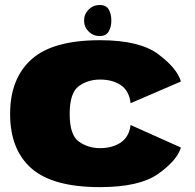

<svg xmlns="http://www.w3.org/2000/svg" viewBox="-20 -762 800 788"><path d="M390.5 6Q553 6 630 -49Q707 -104 722.5 -156.5L516 -249Q510 -200 475.5 -177Q441 -154 390.5 -154Q341.5 -154 303.8 -180.8Q266 -207.5 266 -294.5Q266 -381.5 303.5 -408.5Q341 -435.5 390.5 -435.5Q442 -435.5 476 -412.5Q510 -389.5 516 -338.5L722.5 -427.5Q707 -481.5 630 -539.2Q553 -597 390.5 -597Q196.5 -597 109 -518.2Q21.5 -439.5 21.5 -294.5Q21.5 -148 109 -71Q196.5 6 390.5 6ZM389 -614Q415 -614 426 -632.8Q437 -651.5 437 -677.5Q437 -704 426.5 -722.8Q416 -741.5 389 -741.5Q362.5 -741.5 343.8 -722.8Q325 -704 325 -677.5Q325 -651.5 343.8 -632.8Q362.5 -614 389 -614Z"/></svg>

Font: Anybody SemiExpanded Black
Style: Regular
Weight: 900
Width: 6
Version: Version 1.113;gftools[0.9.25]